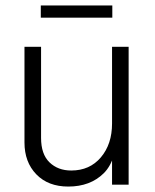

<svg xmlns="http://www.w3.org/2000/svg" viewBox="-20 -679 569 706"><path d="M453 -507V0H392V-507ZM131 -507V-172Q131 -112 162 -82Q193 -52 242 -52Q310 -52 351 -100.5Q392 -149 392 -225L411 -206Q411 -91 361.5 -42Q312 7 231 7Q157 7 113.5 -38Q70 -83 70 -155V-507ZM393 -614H130V-659H393Z"/></svg>

Font: Hind Variable Light
Style: Regular
Weight: 300
Designer: Manushi Parikh, Satya Rajpurohit
Foundry: Indian Type Foundry
Version: Version 3.000